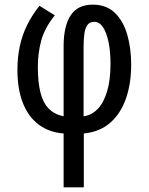

<svg xmlns="http://www.w3.org/2000/svg" viewBox="-20 -567 640 827"><path d="M254 8Q191 3 146.5 -30.5Q102 -64 78.5 -123.5Q55 -183 55 -266Q55 -321 65.5 -369Q76 -417 97 -459.5Q118 -502 150 -542L216 -501Q172 -446 157.5 -392Q143 -338 143 -279Q143 -212 154.5 -167.5Q166 -123 190.5 -98.5Q215 -74 254 -66V-368Q254 -455 284.5 -501Q315 -547 379 -547Q439 -547 475.5 -511Q512 -475 528.5 -416.5Q545 -358 545 -289Q545 -207 522.5 -142.5Q500 -78 455 -38.5Q410 1 341 8V240H254ZM340 -66Q375 -71 401 -98Q427 -125 441.5 -174Q456 -223 456 -292Q456 -345 447.5 -386Q439 -427 423.5 -450Q408 -473 386 -473Q367 -473 357 -460Q347 -447 343.5 -422.5Q340 -398 340 -363Z"/></svg>

Font: Noto Sans Mono
Style: Regular
Weight: 400
Designer: Monotype Design Team
Foundry: Monotype Imaging Inc.
Version: Version 2.014